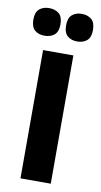

<svg xmlns="http://www.w3.org/2000/svg" viewBox="-100 -735 407 774"><g transform="rotate(10 104.0 -348.0)"><path d="M42 0V-525H166V0ZM171 -583Q147 -583 131.5 -596Q116 -609 116 -640Q116 -670 131.5 -683Q147 -696 170 -696Q195 -696 210.5 -683Q226 -670 226 -639Q226 -609 210.5 -596Q195 -583 171 -583ZM37 -583Q13 -583 -2.5 -596Q-18 -609 -18 -640Q-18 -670 -2.5 -683Q13 -696 37 -696Q62 -696 77.5 -683Q93 -670 93 -639Q93 -609 77.5 -596Q62 -583 37 -583Z"/></g></svg>

Font: Bricolage Grotesque 72pt SemiCondensed SemiBold
Style: Regular
Weight: 600
Width: 4
Designer: Mathieu Triay
Foundry: Atelier Triay
Version: Version 1.001;gftools[0.9.33.dev8+g029e19f]